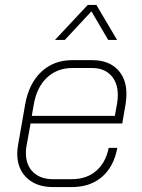

<svg xmlns="http://www.w3.org/2000/svg" viewBox="-20 -751 578 779"><path d="M50 -127Q50 -143 53 -161L82 -327Q97 -412 147.5 -459.5Q198 -507 273 -507H354Q419 -507 456 -470Q493 -433 493 -370Q493 -352 490 -331L476 -250H104L88 -161Q85 -146 85 -131Q85 -81 114.5 -52.5Q144 -24 195 -24H271Q331 -24 370 -57.5Q409 -91 421 -151H456Q442 -75 394 -33.5Q346 8 271 8H195Q128 8 89 -29Q50 -66 50 -127ZM446 -281 455 -331Q458 -349 458 -365Q458 -416 430 -445.5Q402 -475 354 -475H273Q212 -475 170.5 -436Q129 -397 117 -327L109 -281ZM336 -731H371L455 -589H419L351 -705L243 -589H203Z"/></svg>

Font: Bai Jamjuree ExtraLight
Style: Italic
Weight: 275
Italic angle: -10°
Version: Version 1.000; ttfautohint (v1.6)